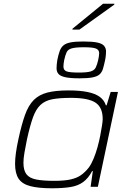

<svg xmlns="http://www.w3.org/2000/svg" viewBox="-20 -1004 690 1032"><path d="M259 8Q187 8 143 -3.5Q99 -15 80 -43.5Q61 -72 61 -124Q61 -149 65.5 -182Q70 -215 79 -256Q96 -335 114.5 -386.5Q133 -438 161.5 -466.5Q190 -495 234.5 -506.5Q279 -518 348 -518Q409 -518 450.5 -509.5Q492 -501 516 -483.5Q540 -466 549 -438H553L575 -510H614L506 0H467L479 -84H475Q455 -46 427 -25.5Q399 -5 358 1.5Q317 8 259 8ZM272 -32Q326 -32 359.5 -39.5Q393 -47 415 -62.5Q437 -78 457 -103Q471 -122 483 -151Q495 -180 504 -212.5Q513 -245 519 -276Q525 -307 528.5 -330.5Q532 -354 532 -364Q532 -427 493 -452.5Q454 -478 362 -478Q300 -478 261 -470.5Q222 -463 197.5 -440Q173 -417 157 -372.5Q141 -328 125 -255Q117 -216 111.5 -184Q106 -152 106 -129Q106 -88 122.5 -67Q139 -46 175.5 -39Q212 -32 272 -32ZM407 -583Q358 -583 331 -589Q304 -595 294 -607Q284 -619 284 -637Q284 -644 285 -657.5Q286 -671 288 -681Q294 -711 301 -730Q308 -749 321 -760Q334 -771 359 -776Q384 -781 427 -781Q476 -781 502.5 -775.5Q529 -770 539.5 -757.5Q550 -745 550 -727Q550 -722 549 -709Q548 -696 545 -681Q539 -653 533.5 -634.5Q528 -616 515.5 -604.5Q503 -593 477.5 -588Q452 -583 407 -583ZM403 -614Q448 -614 467.5 -620Q487 -626 494.5 -641Q502 -656 508 -682Q510 -692 511.5 -701.5Q513 -711 513 -718Q513 -736 496 -743Q479 -750 431 -750Q386 -750 365.5 -744Q345 -738 338 -723Q331 -708 325 -681Q323 -671 322 -662Q321 -653 321 -646Q321 -627 337.5 -620.5Q354 -614 403 -614ZM369 -845 370 -850 534 -984H595L594 -979L407 -845Z"/></svg>

Font: Saira Expanded ExtraLight
Style: Italic
Weight: 250
Width: 7
Italic angle: -12°
Designer: Hector Gatti with collaboration of the Omnibus-Type team
Foundry: Omnibus-Type
Version: Version 1.101